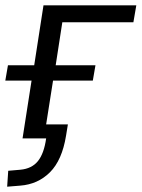

<svg xmlns="http://www.w3.org/2000/svg" viewBox="-21 -522 534 724"><path d="M6 182 10 122 56 118Q99 114 122 85.5Q145 57 153 0H64L98 -218H-1L9 -276H108L143 -502H493L482 -438H214L189 -276H339L329 -218H179L153 -53H235L228 -10Q213 82 167.5 127.5Q122 173 55 178Z"/></svg>

Font: Mulish
Style: Italic
Weight: 400
Italic angle: -9°
Designer: Vernon Adams
Foundry: Vernon Adams
Version: Version 3.603; ttfautohint (v1.8.3)